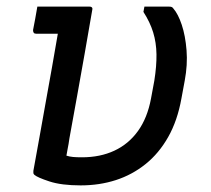

<svg xmlns="http://www.w3.org/2000/svg" viewBox="-20 -552 640 581"><path d="M93 -532Q132 -532 172 -532Q212 -532 251 -532Q255 -532 257 -530.5Q259 -529 259.5 -527Q260 -525 259 -521Q248 -456 236.5 -391.5Q225 -327 213.5 -262.5Q202 -198 190 -133Q189 -124 187.5 -116.5Q186 -109 184.5 -100.5Q183 -92 181 -81Q190 -78 201 -77Q212 -76 228 -76Q283 -76 326 -96Q369 -116 397.5 -155.5Q426 -195 437 -254L447 -308Q454 -352 453.5 -387.5Q453 -423 443.5 -454Q434 -485 414 -516L417 -532Q436 -532 454.5 -532Q473 -532 491 -532Q496 -532 499 -531Q502 -530 504 -527Q519 -510 530 -477Q541 -444 544.5 -400Q548 -356 539 -308L529 -254Q517 -187 489 -137.5Q461 -88 420.5 -55.5Q380 -23 330.5 -7Q281 9 224 9Q166 9 129.5 -3Q93 -15 84 -23Q81 -26 81 -28.5Q81 -31 81 -35Q91 -88 100 -140Q109 -192 118.5 -243.5Q128 -295 137 -346.5Q146 -398 155 -450H140Q127 -450 114.5 -450Q102 -450 89 -450Q84 -450 82 -453Q80 -456 80 -461Q83 -476 86.5 -495Q90 -514 93 -532Z"/></svg>

Font: RecMonoLinear Nerd Font Mono
Style: Italic
Weight: 400
Italic angle: -10°
Monospace: yes
Version: Version 1.085; ttfautohint (v1.8.4.7-5d5b);Nerd Fonts 3.2.1